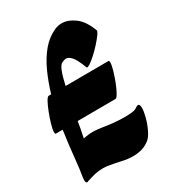

<svg xmlns="http://www.w3.org/2000/svg" viewBox="-173 -797 808 897"><g transform="rotate(-30 231.5 -348.5)"><path d="M79 -438H92Q109 -495 132 -546Q155 -597 187 -635.5Q219 -674 262 -693Q281 -701 300 -701Q334 -701 369 -675.5Q404 -650 426 -591Q428 -585 416.5 -569Q405 -553 386.5 -532.5Q368 -512 348.5 -494.5Q329 -477 314.5 -468Q300 -459 298 -465Q279 -515 264 -531.5Q249 -548 235 -548Q229 -548 223 -545.5Q217 -543 212 -541Q200 -535 190 -509Q180 -483 170 -438L402 -439Q406 -439 406 -429Q406 -415 398.5 -389Q391 -363 380.5 -335.5Q370 -308 359 -288.5Q348 -269 342 -269L137 -268Q134 -248 130 -227Q126 -206 121 -183Q134 -186 147 -187.5Q160 -189 172 -189Q185 -189 198.5 -187.5Q212 -186 226 -184Q249 -180 279 -177Q309 -174 337 -174Q360 -174 378.5 -176.5Q397 -179 404 -186Q413 -192 418 -192Q428 -192 428 -171Q428 -152 420 -122Q412 -92 399 -65Q386 -38 372 -26Q351 -9 328 -2.5Q305 4 281 4Q251 4 221.5 -3Q192 -10 166 -14Q146 -18 127 -18Q104 -18 83.5 -13Q63 -8 39 0Q39 0 37 1Q35 2 33 2Q30 2 27.5 -1Q25 -4 25 -14Q25 -23 28 -41Q33 -67 39 -129Q45 -191 56 -268H19Q15 -268 15 -278Q15 -292 22.5 -318Q30 -344 40.5 -371.5Q51 -399 61.5 -418.5Q72 -438 79 -438Z"/></g></svg>

Font: Ga Maamli
Style: Regular
Weight: 400
Designer: Afotey Clement Nii Odai, Ama Asantewa Diaka, David Abbey-Thompson
Foundry: Sorkin Type Co.
Version: Version 1.000; ttfautohint (v1.8.4.7-5d5b)